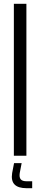

<svg xmlns="http://www.w3.org/2000/svg" viewBox="-20 -820 212 1011"><path d="M53 0V-800H119V0ZM149.5 171H120.5Q75.5 171 56.5 151.2Q37.5 131.5 44 91L54 39H94L84 91Q80.5 113.5 89 124Q97.5 134.5 120.5 134.5H149.5Z"/></svg>

Font: Big Shoulders Stencil Display Thin
Style: Regular
Weight: 400
Version: Version 2.001